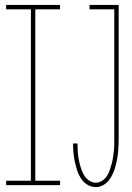

<svg xmlns="http://www.w3.org/2000/svg" viewBox="-20 -755 540 783"><path d="M5 0V-18H106V-717H5V-735H225V-717H124V-18H225V0ZM371 8Q352 8 336 -2Q320 -12 310 -27.5Q300 -43 294.5 -60.5Q289 -78 285 -96.5Q281 -115 279.5 -133Q278 -151 278 -170H296Q296 -154 297 -137.5Q298 -121 301 -105.5Q304 -90 308.5 -74.5Q313 -59 320.5 -44.5Q328 -30 341.5 -20Q355 -10 371 -10Q384 -10 396 -17.5Q408 -25 415.5 -36.5Q423 -48 427.5 -61Q432 -74 435.5 -87Q439 -100 441 -113.5Q443 -127 444.5 -140.5Q446 -154 446 -167.5Q446 -181 446 -195V-717H345V-735H464V-195Q464 -180 463.5 -164.5Q463 -149 461.5 -133.5Q460 -118 457 -103Q454 -88 450 -73.5Q446 -59 439.5 -45Q433 -31 423.5 -19Q414 -7 400 0.5Q386 8 371 8Z"/></svg>

Font: Iosevka Curly Slab Thin
Style: Regular
Weight: 100
Monospace: yes
Designer: Belleve Invis
Foundry: Belleve Invis
Version: Version 22.1.2; ttfautohint (v1.8.4)